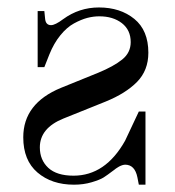

<svg xmlns="http://www.w3.org/2000/svg" viewBox="-20 -488 474 520"><path d="M381.8 -345.2Q381.8 -297.4 351.1 -266.1Q320.3 -234.9 266.1 -212.9L151.9 -167Q87.9 -141.1 87.9 -88.9Q87.9 -54.7 110.8 -33.4Q133.8 -12.2 179.2 -12.2Q265.6 -12.2 318.8 -106.9L356 -186H374V12.2H356L352.1 -7.8Q345.2 -42 318.8 -42Q316.9 -42 314.7 -41.5Q312.5 -41 310.8 -40.5Q309.1 -40 306.4 -38.8Q303.7 -37.6 302.5 -36.9Q301.3 -36.1 298.1 -34.2Q294.9 -32.2 293.9 -31.5Q293 -30.8 289.6 -28.1Q286.1 -25.4 285.2 -24.9Q270.5 -13.7 260.5 -7.3Q250.5 -1 228.3 5.6Q206.1 12.2 180.2 12.2Q120.1 12.2 81.5 -20.8Q43 -53.7 43 -116.2Q43 -208 145 -250L246.1 -291Q287.6 -308.1 310.8 -326.7Q334 -345.2 334 -374Q334 -406.7 310.1 -425.3Q286.1 -443.8 249 -443.8Q232.9 -443.8 216.3 -439.5Q199.7 -435.1 180.4 -424.6Q161.1 -414.1 143.6 -392.6Q126 -371.1 113.8 -340.8L100.1 -306.2H82V-458H100.1L102.1 -438Q103.5 -419.9 118.2 -419.9Q129.4 -419.9 150.9 -436Q194.3 -467.8 248 -467.8Q305.7 -467.8 343.8 -436.8Q381.8 -405.8 381.8 -345.2Z"/></svg>

Font: Flanker Steampunk
Style: Regular
Weight: 400
Designer: Alexey Kryukov, Leonardo Di Lena
Foundry: Alexey Kryukov, Leonardo Di Lena
Version: 1.210